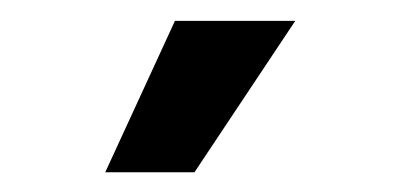

<svg xmlns="http://www.w3.org/2000/svg" viewBox="-20 -784 384 187"><path d="M82.5 -616.2 150.4 -763.7H267.6L169.4 -616.2Z"/></svg>

Font: Inter Cardless
Style: Medium
Weight: 500
Designer: Rasmus Andersson
Foundry: rsms
Version: Version 4.001;git-9221beed3